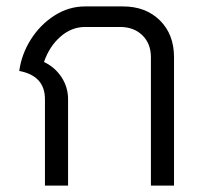

<svg xmlns="http://www.w3.org/2000/svg" viewBox="-20 -578 642 598"><path d="M120 -269Q120 -342 40 -357Q47 -409 76 -455Q105 -501 149.5 -529.5Q194 -558 245 -558H363Q434 -558 478 -514.5Q522 -471 522 -400V0H450V-400Q450 -442 423.5 -468Q397 -494 354 -494H245Q203 -494 168.5 -464Q134 -434 117 -385Q152 -368 172 -337Q192 -306 192 -269V0H120Z"/></svg>

Font: Stavian Regular
Style: Regular
Weight: 400
Version: Version 1.000; ttfautohint (v1.6)